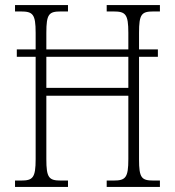

<svg xmlns="http://www.w3.org/2000/svg" viewBox="-20 -734 686 754"><path d="M39 0H247V-25H219C172 -25 162 -36 162 -109V-358H484V-109C484 -36 473 -25 426 -25H399V0H608V-25H583C536 -25 526 -35 526 -108V-511H600V-540H526V-605C526 -679 536 -689 583 -689H608V-714H399V-689H425C473 -689 484 -679 484 -605V-540H162V-605C162 -679 172 -689 219 -689H247V-714H39V-689H61C109 -689 120 -679 120 -605V-540H46V-511H120V-109C120 -36 109 -25 63 -25H39ZM162 -389V-511H484V-389Z"/></svg>

Font: Noto Serif Armenian Condensed ExtraLight
Style: Regular
Weight: 200
Width: 3
Designer: Monotype Design Team
Foundry: Monotype Imaging Inc.
Version: Version 2.008